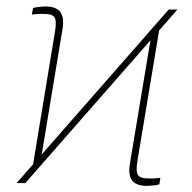

<svg xmlns="http://www.w3.org/2000/svg" viewBox="-20 -576 604 604"><path d="M32.2 0 510.7 -545.9H538.1L59.6 0ZM80.1 -35.2 153.3 -478.5Q158.7 -511.2 151.1 -522Q143.6 -532.7 116.2 -532.2Q106.9 -532.7 98.1 -532Q89.4 -531.2 80.1 -530.3L84 -550.8Q92.3 -553.2 101.8 -554.2Q111.3 -555.2 122.1 -555.7Q139.2 -555.7 150.9 -551.5Q162.6 -547.4 169.2 -538.8Q175.8 -530.3 177.7 -517.1Q179.7 -503.9 176.8 -485.4L105.5 -55.7ZM443.4 8.8Q426.3 8.8 414.3 4.6Q402.3 0.5 395.8 -8.1Q389.2 -16.6 387.5 -30Q385.7 -43.5 388.7 -61.5L458 -477.5L483.4 -497.1L412.1 -68.4Q406.7 -35.6 414.3 -24.9Q421.9 -14.2 449.2 -14.6Q458 -14.2 466.8 -14.9Q475.6 -15.6 484.4 -16.6L481.4 3.9Q473.1 6.3 463.4 7.3Q453.6 8.3 443.4 8.8Z"/></svg>

Font: Inter 24pt Thin
Style: Italic
Weight: 250
Italic angle: -9.3988°
Version: Version 4.001;git-66647c0bb